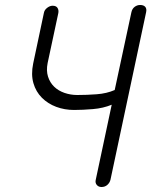

<svg xmlns="http://www.w3.org/2000/svg" viewBox="-20 -750 607 770"><path d="M428 -330Q394 -316 353 -312.5Q312 -309 277 -309Q239 -309 205.5 -321.5Q172 -334 148 -358Q124 -382 114 -416.5Q104 -451 113 -495L156 -698Q158 -710 169 -718.5Q180 -727 191 -727Q205 -727 210.5 -718.5Q216 -710 214 -698L171 -497Q165 -467 172.5 -443Q180 -419 197 -402.5Q214 -386 238.5 -377.5Q263 -369 290 -369Q328 -369 368 -372Q408 -375 440 -389L507 -701Q510 -715 520 -722.5Q530 -730 542 -730Q556 -730 562.5 -722.5Q569 -715 566 -701L423 -29Q420 -17 410.5 -8.5Q401 0 387 0Q375 0 368 -8.5Q361 -17 364 -29Z"/></svg>

Font: VDS
Style: Thin Italic
Weight: 100
Width: 0
Designer: artmaker
Foundry: artmaker
Version: Version 1.000 2012 initial release